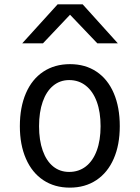

<svg xmlns="http://www.w3.org/2000/svg" viewBox="-20 -854 640 880"><path d="M71 -275.5Q71 -362.5 98.8 -426.8Q126.5 -491 178.5 -525.5Q230.5 -560 301 -560Q371 -560 422.5 -525.5Q474 -491 501.5 -426.8Q529 -362.5 529 -275.5Q529 -190 501.2 -126.5Q473.5 -63 421.8 -28.5Q370 6 300 6Q230 6 178.2 -28.5Q126.5 -63 98.8 -126.8Q71 -190.5 71 -275.5ZM441 -275.5Q441 -340.5 423.5 -388Q406 -435.5 373.5 -461.2Q341 -487 297 -487Q255 -487 223.8 -461.2Q192.5 -435.5 175.8 -387.8Q159 -340 159 -275.5Q159 -211 175.8 -163.8Q192.5 -116.5 223.5 -91.2Q254.5 -66 297 -66Q341 -66 373.5 -91.2Q406 -116.5 423.5 -163.8Q441 -211 441 -275.5ZM244 -834H359L520 -655.5H426L301 -786.5L177 -655.5H82Z"/></svg>

Font: JuliaMono
Style: Regular
Weight: 400
Monospace: yes
Designer: cormullion
Foundry: corm
Version: Version 0.055; ttfautohint (v1.8.4)